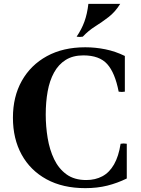

<svg xmlns="http://www.w3.org/2000/svg" viewBox="-20 -960 729 995"><path d="M605 -215Q621 -218 637 -215V-35Q588 -11 536 2Q484 15 422 15Q305 15 221 -31Q137 -77 92 -159Q47 -241 47 -350Q47 -459 93 -541Q139 -623 223 -669Q307 -715 422 -715Q474 -715 526 -704.5Q578 -694 627 -670V-485Q611 -482 595 -485Q576 -583 535.5 -628Q495 -673 412 -673Q358 -673 320.5 -649.5Q283 -626 260 -584Q237 -542 227 -486.5Q217 -431 217 -366Q217 -305 227 -244.5Q237 -184 260.5 -135Q284 -86 324.5 -56.5Q365 -27 427 -27Q474 -27 510.5 -46.5Q547 -66 571 -108Q595 -150 605 -215ZM603 -940Q577 -898 542.5 -871.5Q508 -845 473 -823Q438 -801 409 -770Q393 -767 377 -770Q403 -808 417.5 -848Q432 -888 438 -940Z"/></svg>

Font: Poltawski Nowy
Style: Bold
Weight: 700
Designer: Adam Pótawski, Mateusz Machalski, Borys Kosmynka, Ania Wieluska
Foundry: Capitalics.wtf
Version: Version 1.001;gftools[0.9.25]